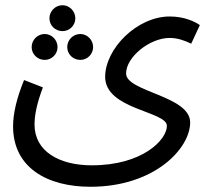

<svg xmlns="http://www.w3.org/2000/svg" viewBox="-20 -482 800 734"><path d="M219 -363C246 -363 268 -385 268 -412C268 -439 246 -462 219 -462C191 -462 169 -439 169 -412C169 -385 191 -363 219 -363ZM30 1C30 158 159 232 326 232C570 232 707 86 707 -14C707 -116 462 -131 462 -201C462 -264 552 -337 629 -337C660 -337 688 -326 711 -315L744 -386C726 -399 685 -419 629 -419C504 -419 382 -296 382 -188C382 -63 618 -57 618 -1C618 53 524 150 331 150C207 150 112 97 112 -6C112 -46 123 -92 144 -148L72 -176C43 -105 30 -47 30 1ZM151 -253C178 -253 200 -275 200 -302C200 -329 178 -352 151 -352C123 -352 101 -329 101 -302C101 -275 123 -253 151 -253ZM287 -253C314 -253 336 -275 336 -302C336 -329 314 -352 287 -352C259 -352 237 -329 237 -302C237 -275 259 -253 287 -253Z"/></svg>

Font: Noto Sans Arabic UI
Style: Regular
Weight: 400
Designer: Monotype Design Team, Nadine Chahine and Nizar Qandah
Foundry: Monotype Imaging Inc.
Version: Version 2.010